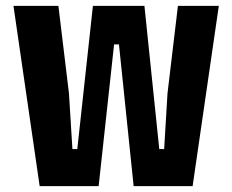

<svg xmlns="http://www.w3.org/2000/svg" viewBox="-20 -633 790 653"><path d="M25.8 -613.1H178.6L214.5 -315.7L226.3 -126H242.9L296 -613.1H471.2L521.7 -126H538.3L549.7 -315.7L585.1 -613.1H724.2L635.1 0H434.5L384.6 -481.9H368L315.5 0H114.9Z"/></svg>

Font: Martian Mono sWd Rg
Style: Regular
Weight: 400
Width: 6
Monospace: yes
Designer: Roman Shamin
Foundry: Evil Martians
Version: Version 1.000